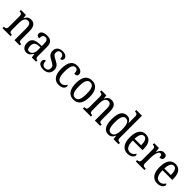

<svg xmlns="http://www.w3.org/2000/svg" viewBox="398 -2362 3973 3973"><g transform="rotate(45 2384.5 -375.0)"><path d="M22 0H258V-41H253C215 -41 187 -49 187 -108V-321C187 -405 211 -484 288 -484C352 -484 374 -432 374 -346V0H530V-41H526C488 -41 463 -50 463 -113V-349C463 -486 411 -546 321 -546C261 -546 219 -524 188 -454H184L173 -536H27V-495H32C69 -495 98 -486 98 -427V-113C98 -50 68 -41 30 -41H22Z M727 10C799 10 825 -31 862 -87H868L882 0H1005V-41H1002C964 -41 950 -57 950 -113V-372C950 -499 896 -546 790 -546C697 -546 631 -513 631 -450C631 -408 658 -388 709 -388C709 -452 721 -497 784 -497C849 -497 860 -447 860 -373V-312L790 -309C659 -304 596 -256 596 -150C596 -41 653 10 727 10ZM753 -45C708 -45 688 -82 688 -144C688 -223 718 -265 810 -270L861 -273V-191C861 -106 819 -45 753 -45Z M1225 10C1330 10 1394 -47 1394 -144C1394 -228 1353 -268 1264 -311C1189 -348 1160 -368 1160 -422C1160 -469 1185 -501 1237 -501C1289 -501 1317 -464 1317 -394C1356 -394 1378 -417 1378 -452C1378 -502 1334 -545 1245 -545C1151 -545 1087 -495 1087 -405C1087 -320 1127 -284 1221 -236C1296 -197 1319 -175 1319 -126C1319 -69 1289 -35 1228 -35C1162 -35 1134 -89 1134 -159C1107 -159 1076 -143 1076 -95C1076 -25 1133 10 1225 10Z M1673 10C1777 10 1821 -45 1821 -88C1821 -107 1815 -118 1805 -126C1785 -84 1746 -48 1687 -48C1603 -48 1566 -123 1566 -266C1566 -445 1606 -497 1669 -497C1724 -497 1739 -445 1739 -383C1796 -383 1821 -398 1821 -444C1821 -510 1756 -546 1669 -546C1559 -546 1475 -479 1475 -265C1475 -70 1557 10 1673 10Z M2103 10C2237 10 2307 -81 2307 -269C2307 -456 2230 -546 2106 -546C1970 -546 1901 -456 1901 -269C1901 -81 1978 10 2103 10ZM2105 -41C2023 -41 1992 -119 1992 -269C1992 -418 2022 -494 2104 -494C2186 -494 2216 -418 2216 -269C2216 -119 2187 -41 2105 -41Z M2375 0H2611V-41H2606C2568 -41 2540 -49 2540 -108V-321C2540 -405 2564 -484 2641 -484C2705 -484 2727 -432 2727 -346V0H2883V-41H2879C2841 -41 2816 -50 2816 -113V-349C2816 -486 2764 -546 2674 -546C2614 -546 2572 -524 2541 -454H2537L2526 -536H2380V-495H2385C2422 -495 2451 -486 2451 -427V-113C2451 -50 2421 -41 2383 -41H2375Z M3125 10C3193 10 3232 -29 3258 -91H3261L3271 0H3421V-41H3413C3374 -41 3345 -52 3345 -111V-760H3180V-719H3187C3224 -719 3257 -710 3257 -650V-565C3257 -529 3257 -490 3260 -458H3255C3231 -510 3193 -546 3127 -546C3014 -546 2952 -460 2952 -267C2952 -75 3014 10 3125 10ZM3145 -48C3072 -48 3044 -120 3044 -266C3044 -410 3072 -488 3144 -488C3230 -488 3257 -410 3257 -267C3257 -129 3227 -48 3145 -48Z M3684 10C3791 10 3840 -50 3840 -90C3840 -108 3830 -119 3820 -124C3799 -83 3760 -47 3701 -47C3619 -47 3574 -114 3573 -263H3857V-305C3857 -463 3788 -546 3675 -546C3552 -546 3482 -452 3482 -264C3482 -90 3555 10 3684 10ZM3766 -314H3574C3578 -430 3612 -495 3676 -495C3741 -495 3765 -422 3766 -314Z M3924 0H4175V-41H4153C4116 -41 4086 -49 4086 -108V-273C4086 -362 4110 -482 4167 -482C4200 -482 4211 -459 4211 -404C4270 -404 4295 -431 4295 -472C4295 -517 4266 -546 4207 -546C4135 -546 4106 -494 4083 -431H4080L4065 -536H3925V-495H3928C3965 -495 3996 -486 3996 -427V-113C3996 -50 3965 -41 3927 -41H3924Z M4555 10C4662 10 4711 -50 4711 -90C4711 -108 4701 -119 4691 -124C4670 -83 4631 -47 4572 -47C4490 -47 4445 -114 4444 -263H4728V-305C4728 -463 4659 -546 4546 -546C4423 -546 4353 -452 4353 -264C4353 -90 4426 10 4555 10ZM4637 -314H4445C4449 -430 4483 -495 4547 -495C4612 -495 4636 -422 4637 -314Z"/></g></svg>

Font: Noto Serif Tamil Condensed
Style: Italic
Weight: 400
Width: 3
Italic angle: -12°
Designer: Indian Type Foundry, Tom Grace, and the Monotype Design Team
Foundry: Monotype Imaging Inc.
Version: Version 2.003